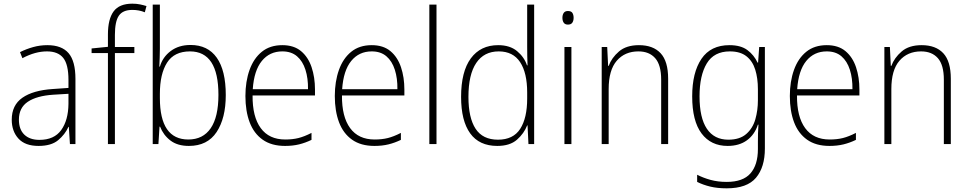

<svg xmlns="http://www.w3.org/2000/svg" viewBox="-20 -785 5278 1046"><path d="M238 -539Q316 -539 353.5 -495.5Q391 -452 391 -355V0H361L355 -94H353Q334 -52 296.5 -21Q259 10 190 10Q117 10 80.5 -30Q44 -70 44 -133Q44 -212 102 -252.5Q160 -293 267 -300L353 -306V-349Q353 -434 324.5 -469.5Q296 -505 236 -505Q204 -505 171 -496Q138 -487 102 -468L89 -501Q123 -518 160.5 -528.5Q198 -539 238 -539ZM270 -269Q180 -263 131.5 -230.5Q83 -198 83 -133Q83 -80 112.5 -51.5Q142 -23 195 -23Q275 -23 313.5 -76.5Q352 -130 353 -219V-274Z M712 -496H606V0H568V-496H479V-521L568 -530V-597Q568 -681 599 -723Q630 -765 701 -765Q724 -765 743 -761Q762 -757 778 -752L769 -718Q738 -731 701 -731Q649 -731 627.5 -699.5Q606 -668 606 -595V-529H712Z M851 -520Q851 -497 850 -469.5Q849 -442 848 -422H851Q866 -474 910 -507Q954 -540 1018 -540Q1112 -540 1161 -470.5Q1210 -401 1210 -267Q1210 -141 1160 -65.5Q1110 10 1009 10Q947 10 908.5 -19.5Q870 -49 852 -95H849L843 0H812V-760H851ZM1015 -505Q929 -505 890 -443.5Q851 -382 851 -274V-251Q851 -25 1006 -25Q1086 -25 1128 -86.5Q1170 -148 1170 -268Q1170 -505 1015 -505Z M1518 -539Q1581 -539 1620 -506.5Q1659 -474 1677.5 -419Q1696 -364 1696 -297V-265H1356Q1355 -149 1400.5 -87Q1446 -25 1534 -25Q1574 -25 1606 -33Q1638 -41 1677 -61V-23Q1644 -7 1609.5 1.5Q1575 10 1533 10Q1459 10 1411 -24Q1363 -58 1340 -119Q1317 -180 1317 -262Q1317 -341 1339.5 -404Q1362 -467 1406.5 -503Q1451 -539 1518 -539ZM1518 -505Q1449 -505 1406.5 -453Q1364 -401 1357 -299H1658Q1659 -358 1644 -405Q1629 -452 1598 -478.5Q1567 -505 1518 -505Z M2005 -539Q2068 -539 2107 -506.5Q2146 -474 2164.5 -419Q2183 -364 2183 -297V-265H1843Q1842 -149 1887.5 -87Q1933 -25 2021 -25Q2061 -25 2093 -33Q2125 -41 2164 -61V-23Q2131 -7 2096.5 1.5Q2062 10 2020 10Q1946 10 1898 -24Q1850 -58 1827 -119Q1804 -180 1804 -262Q1804 -341 1826.5 -404Q1849 -467 1893.5 -503Q1938 -539 2005 -539ZM2005 -505Q1936 -505 1893.5 -453Q1851 -401 1844 -299H2145Q2146 -358 2131 -405Q2116 -452 2085 -478.5Q2054 -505 2005 -505Z M2358 0H2319V-760H2358Z M2689 10Q2591 10 2541.5 -58.5Q2492 -127 2492 -257Q2492 -395 2545 -467Q2598 -539 2694 -539Q2758 -539 2797 -506.5Q2836 -474 2851 -429H2854Q2852 -481 2852 -530V-760H2890V0H2859L2854 -102H2852Q2835 -58 2796.5 -24Q2758 10 2689 10ZM2693 -24Q2776 -24 2814 -83Q2852 -142 2852 -248V-281Q2852 -388 2813.5 -446.5Q2775 -505 2697 -505Q2617 -505 2574.5 -442Q2532 -379 2532 -257Q2532 -143 2571 -83.5Q2610 -24 2693 -24Z M3074 -725Q3092 -725 3098.5 -714.5Q3105 -704 3105 -688Q3105 -672 3098 -661.5Q3091 -651 3074 -651Q3058 -651 3051 -661.5Q3044 -672 3044 -688Q3044 -704 3051 -714.5Q3058 -725 3074 -725ZM3093 -529V0H3055V-529Z M3461 -539Q3538 -539 3579 -495Q3620 -451 3620 -356V0H3582V-351Q3582 -431 3549.5 -468Q3517 -505 3458 -505Q3384 -505 3340 -454Q3296 -403 3296 -300V0H3258V-529H3288L3293 -426H3296Q3312 -470 3352 -504.5Q3392 -539 3461 -539Z M3954 -539Q4016 -539 4052 -512Q4088 -485 4107 -444H4110L4116 -529H4147V24Q4147 126 4098.5 183.5Q4050 241 3939 241Q3888 241 3849 231.5Q3810 222 3778 206V167Q3811 184 3851 195Q3891 206 3939 206Q4028 206 4068.5 159.5Q4109 113 4109 27V-12Q4109 -36 4109.5 -58Q4110 -80 4112 -106H4109Q4091 -51 4049 -20.5Q4007 10 3944 10Q3853 10 3802 -58Q3751 -126 3751 -260Q3751 -390 3801.5 -464.5Q3852 -539 3954 -539ZM3956 -505Q3870 -505 3830.5 -439.5Q3791 -374 3791 -260Q3791 -143 3831 -83.5Q3871 -24 3948 -24Q4010 -24 4045.5 -55Q4081 -86 4095 -135Q4109 -184 4109 -239V-299Q4109 -359 4094.5 -405.5Q4080 -452 4046.5 -478.5Q4013 -505 3956 -505Z M4484 -539Q4547 -539 4586 -506.5Q4625 -474 4643.5 -419Q4662 -364 4662 -297V-265H4322Q4321 -149 4366.5 -87Q4412 -25 4500 -25Q4540 -25 4572 -33Q4604 -41 4643 -61V-23Q4610 -7 4575.5 1.5Q4541 10 4499 10Q4425 10 4377 -24Q4329 -58 4306 -119Q4283 -180 4283 -262Q4283 -341 4305.5 -404Q4328 -467 4372.5 -503Q4417 -539 4484 -539ZM4484 -505Q4415 -505 4372.5 -453Q4330 -401 4323 -299H4624Q4625 -358 4610 -405Q4595 -452 4564 -478.5Q4533 -505 4484 -505Z M5001 -539Q5078 -539 5119 -495Q5160 -451 5160 -356V0H5122V-351Q5122 -431 5089.5 -468Q5057 -505 4998 -505Q4924 -505 4880 -454Q4836 -403 4836 -300V0H4798V-529H4828L4833 -426H4836Q4852 -470 4892 -504.5Q4932 -539 5001 -539Z"/></svg>

Font: Noto Sans Gujarati UI SemiCondensed ExtraLight
Style: Regular
Weight: 200
Width: 4
Designer: Jelle Bosma - Monotype Design Team, Universal Thirst
Foundry: Monotype Imaging Inc.
Version: Version 2.106; ttfautohint (v1.8.4.7-5d5b)